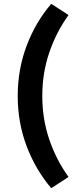

<svg xmlns="http://www.w3.org/2000/svg" viewBox="-20 -803 386 1008"><path d="M249 185Q166 87 119.5 -36.5Q73 -160 73 -299Q73 -438 119.5 -562Q166 -686 249 -783L340 -724Q276 -636 239 -528Q202 -420 202 -299Q202 -178 239 -70Q276 38 340 126Z"/></svg>

Font: Ubuntu Sans
Style: Bold
Weight: 700
Designer: Dalton Maag Ltd
Foundry: Dalton Maag Ltd
Version: Version 1.006; ttfautohint (v1.8.4.7-5d5b)